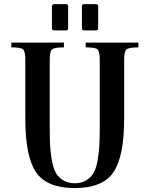

<svg xmlns="http://www.w3.org/2000/svg" viewBox="-20 -908 754 937"><path d="M389.6 -759.8H449.2C455.7 -759.8 459 -763 459 -769.5V-877.9C459 -884.4 455.7 -887.7 449.2 -887.7H389.6C383.1 -887.7 379.9 -884.4 379.9 -877.9V-769.5C379.9 -763 383.1 -759.8 389.6 -759.8ZM244.1 -759.8H302.7C309.2 -759.8 312.5 -763 312.5 -769.5V-877.9C312.5 -884.4 309.2 -887.7 302.7 -887.7H244.1C241.5 -887.7 239.1 -886.7 236.8 -884.8C234.5 -882.8 233.4 -880.5 233.4 -877.9V-769.5C233.4 -766.9 234.5 -764.6 236.8 -762.7C239.1 -760.7 241.5 -759.8 244.1 -759.8ZM344.7 9.8C435.2 9.8 498 -15.8 533.2 -66.9C568.4 -118 585.9 -205.7 585.9 -330.1V-613.3C585.9 -641.9 589.5 -659.7 596.7 -666.5C603.8 -673.3 623.4 -676.8 655.3 -676.8V-700.2H398.4V-676.8C429.7 -676.8 448.9 -673.5 456.1 -667C463.2 -660.5 466.8 -642.6 466.8 -613.3V-283.2C466.8 -248 466.1 -219.1 464.8 -196.3C463.5 -173.5 460.6 -149.4 456.1 -124C451.5 -98.6 445 -78.6 436.5 -64C428.1 -49.3 416.2 -37.3 400.9 -27.8C385.6 -18.4 366.9 -13.7 344.7 -13.7C322.6 -13.7 303.9 -18.4 288.6 -27.8C273.3 -37.3 261.4 -49.3 252.9 -64C244.5 -78.6 238 -98.6 233.4 -124C228.8 -149.4 225.9 -173.5 224.6 -196.3C223.3 -219.1 222.7 -248 222.7 -283.2V-613.3C222.7 -641.9 226.2 -659.7 233.4 -666.5C240.6 -673.3 260.1 -676.8 292 -676.8V-700.2H35.2V-676.8C66.4 -676.8 85.6 -673.5 92.8 -667C99.9 -660.5 103.5 -642.6 103.5 -613.3V-330.1C103.5 -205.7 121.1 -118 156.2 -66.9C191.4 -15.8 254.2 9.8 344.7 9.8Z"/></svg>

Font: TriodPostnaja
Style: Medium
Weight: 500
Version: 20110805; ttfautohint (v0.96) -l 8 -r 50 -G 200 -x 14 -w "G"